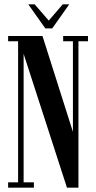

<svg xmlns="http://www.w3.org/2000/svg" viewBox="-20 -866 443 886"><path d="M17.5 0V-24.5H63.5V-675.5H17.5V-700H176L316.5 -257.5V-675.5H271.5V-700H386V-675.5H342V0H289L89 -617.5V-24.5H136.5V0ZM189 -735 110.5 -846H140L205 -771L269.5 -846H299.5L221 -735Z"/></svg>

Font: Imbue 50pt SemiBold
Style: Regular
Weight: 600
Designer: Tyler Finck
Foundry: Etcetera Type Company
Version: Version 1.102; ttfautohint (v1.8.3)